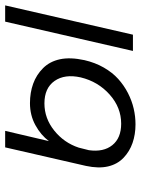

<svg xmlns="http://www.w3.org/2000/svg" viewBox="78 -606 538 733"><g transform="rotate(-90 346.5 -239.0)"><path d="M238.8 9.8Q200.2 9.8 167.7 -1.5Q135.3 -12.7 110.8 -36.1Q86.4 -59.6 78.1 -95.2Q69.8 -130.9 80.1 -179.2L150.9 -487.8H213.9L174.8 -320.8Q197.8 -351.6 235.6 -372.3Q273.4 -393.1 319.8 -393.1Q359.9 -393.1 393.8 -380.9Q427.7 -368.7 453.4 -343Q479 -317.4 487.3 -278.3Q495.6 -239.3 483.9 -185.1Q474.6 -144.5 455.6 -111.3Q436.5 -78.1 412.1 -56.2Q387.7 -34.2 358.2 -19Q328.6 -3.9 298.8 2.9Q269 9.8 238.8 9.8ZM519 0 630.9 -487.8H692.9L581.1 0ZM241.2 -44.9Q303.2 -44.9 352.5 -88.9Q401.9 -132.8 418 -199.2Q431.6 -260.3 404.5 -299.1Q377.4 -337.9 318.8 -337.9Q261.7 -337.9 215.1 -300.5Q168.5 -263.2 149.9 -207L140.1 -168Q132.3 -112.3 159.4 -78.6Q186.5 -44.9 241.2 -44.9Z"/></g></svg>

Font: HK Grotesk Light Italic
Style: Regular
Weight: 300
Italic angle: -13°
Designer: Alfredo Marco Pradil and Stefan Peev
Foundry: Hanken Design Co.
Version: Version 1.000;PS 001.000;hotconv 1.0.88;makeotf.lib2.5.64775